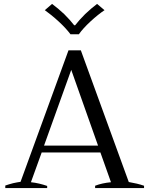

<svg xmlns="http://www.w3.org/2000/svg" viewBox="-20 -961 763 981"><path d="M280 -851C306 -827 326 -805 340 -786C340 -786 383 -786 383 -786C397 -806 417 -828 443 -852C469 -876 493 -895 514 -909C514 -909 476 -941 476 -941C456 -926 436 -909 415 -889C394 -868 377 -849 364 -832C364 -832 359 -832 359 -832C346 -849 329 -868 308 -889C287 -909 266 -926 246 -941C246 -941 209 -909 209 -909C230 -894 254 -875 280 -851ZM716 -12C693 -20 667 -26 638 -31C638 -31 393 -704 393 -704C393 -704 330 -704 330 -704C330 -704 85 -32 85 -32C75 -31 62 -28 47 -25C32 -21 18 -17 7 -13C7 -13 7 0 7 0C7 0 221 0 221 0C221 0 221 -11 221 -11C195 -20 167 -27 138 -30C138 -30 193 -182 193 -182C193 -182 493 -182 493 -182C493 -182 547 -30 547 -30C516 -27 489 -21 466 -12C466 -12 466 0 466 0C466 0 716 0 716 0C716 0 716 -12 716 -12ZM481 -217C481 -217 205 -217 205 -217C205 -217 344 -604 344 -604C344 -604 481 -217 481 -217Z"/></svg>

Font: BUSH 25 TRIRONG 0515 A
Style: Regular
Weight: 400
Designer: Katatrad Team
Foundry: CadsonDemak